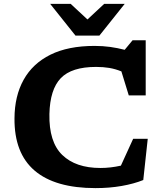

<svg xmlns="http://www.w3.org/2000/svg" viewBox="-20 -955 834 987"><path d="M496.5 -91.5Q548 -91.5 601.5 -103.5L664.5 -241.5H739.5L716.5 -29.5Q668 -10 605.2 1Q542.5 12 471 12Q263.5 12 158.2 -77.8Q53 -167.5 54.5 -346.5Q55 -461.5 101.5 -545Q148 -628.5 239.2 -673.8Q330.5 -719 466 -719Q508 -719 546 -713.8Q584 -708.5 621 -699L661.5 -748H729V-464.5H642L604 -588Q573 -600.5 542 -605.8Q511 -611 474 -611Q348 -611 292.5 -553.2Q237 -495.5 234 -369Q231 -225.5 300 -158.5Q369 -91.5 496.5 -91.5ZM621 -935 491 -772H368L238 -935H343.5L429.5 -855L515.5 -935Z"/></svg>

Font: Newsreader Caption SemiBold
Style: Regular
Weight: 600
Designer: Hugues Gentile
Foundry: Production Type
Version: Version 1.001